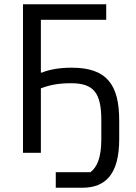

<svg xmlns="http://www.w3.org/2000/svg" viewBox="-20 -718 640 902"><path d="M242 164H367C479 164 540 96 540 -64V-152C540 -320 482 -400 317 -400C261 -400 213 -392 177 -377H172V-625H479V-698H88V0H172V-303C215 -319 254 -327 314 -327C422 -327 456 -280 456 -152V-64C456 23 436 67 405 91H242Z"/></svg>

Font: IBM Mono
Style: Regular
Weight: 400
Monospace: yes
Designer: Mike Abbink, Paul van der Laan, Pieter van Rosmalen
Foundry: Bold Monday
Version: Version 2.3